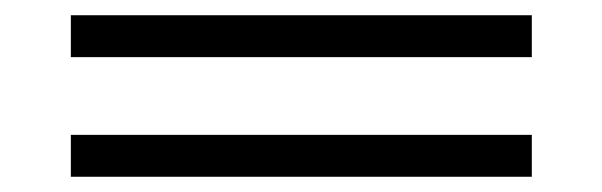

<svg xmlns="http://www.w3.org/2000/svg" viewBox="-20 -489 790 252"><path d="M678 -257H73V-312H678ZM678 -414H73V-469H678Z"/></svg>

Font: Kaisei Decol
Style: Bold
Weight: 700
Designer: Font-Kai, 金井和夫
Foundry: KAZUO KANAI
Version: Version 5.003